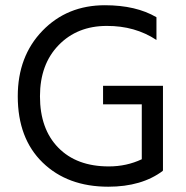

<svg xmlns="http://www.w3.org/2000/svg" viewBox="-20 -706 710 734"><path d="M603 -377.9H374V-307.1H522V-97.2Q463.9 -69.8 396 -69.8Q272.9 -69.8 202.9 -141.4Q132.8 -212.9 132.8 -337.9Q132.8 -460 204.1 -533.4Q275.4 -606.9 388.2 -606.9Q496.1 -607.4 578.1 -553.2V-640.1Q500 -686 380.9 -686Q236.8 -686 142.3 -588.4Q47.9 -490.7 47.9 -337.9Q47.9 -176.8 143.1 -84.5Q238.3 7.8 394 7.8Q522 7.8 603 -53.2L602.1 -56.2H603Z"/></svg>

Font: FAU Chimera
Style: Regular
Weight: 400
Version: Version 1.002;hotconv 1.0.117;makeotfexe 2.5.65602